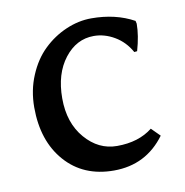

<svg xmlns="http://www.w3.org/2000/svg" viewBox="-60 -505 558 579"><g transform="rotate(-10 219.0 -215.0)"><path d="M253.9 -393.1Q200.7 -393.1 164.3 -346.2Q127.9 -299.3 127.9 -224.1Q127.9 -148.9 168.7 -101.6Q209.5 -54.2 266.1 -54.2Q332.5 -54.2 375 -87.9L400.9 -62Q342.8 17.1 244.1 17.1Q150.9 17.1 95.5 -45.9Q40 -108.9 40 -211.9Q40 -264.2 59.1 -309.3Q78.1 -354.5 108.9 -384Q139.6 -413.6 178.2 -430.2Q216.8 -446.8 255.9 -446.8Q330.1 -446.8 386.2 -416L388.2 -407.2Q388.2 -371.1 375 -325.2L366.2 -324.2Q347.7 -357.4 317.1 -375.2Q286.6 -393.1 253.9 -393.1Z"/></g></svg>

Font: Linear Smooth Low Contrast
Style: Regular
Weight: 500
Designer: Philipp H. Poll, Flanker
Foundry: Philipp H. Poll, reworked by Flanker
Version: Version 1.010 | FøM Fix